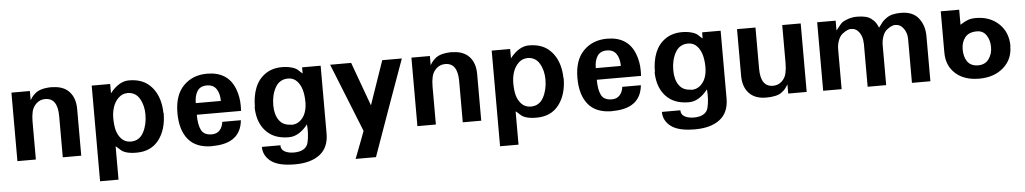

<svg xmlns="http://www.w3.org/2000/svg" viewBox="-39 -856 7452 1396"><g transform="rotate(-5 3687.5 -157.5)"><path d="M358.9 -514.2 357.9 -513.2Q439 -513.2 482.4 -466.8Q525.9 -420.4 525.9 -338.9V1H391.1V-298.8Q391.1 -432.1 300.8 -432.1Q262.7 -432.1 236.3 -407.7Q210 -383.3 202.1 -349.1Q194.8 -317.4 194.8 -278.8V0H60.1V-500H194.8V-433.1Q197.3 -437 200.9 -442.6Q204.6 -448.2 205.8 -450Q207 -451.7 209.7 -455.3Q212.4 -459 213.4 -460.2Q214.4 -461.4 217.5 -464.8Q220.7 -468.3 223.4 -470.9Q226.1 -473.6 231 -478Q268.6 -514.2 358.9 -514.2Z M1147.9 -256.8H1149.9Q1149.9 -136.2 1092.5 -61Q1035.2 14.2 928.7 14.2Q844.2 14.2 812 -18.1Q796.4 -33.7 780.8 -44.9V198.2H646V-500H780.8V-432.1Q845.2 -514.2 918.9 -514.2Q1006.8 -514.2 1060.5 -469.2Q1114.3 -424.3 1135.7 -348.1Q1147.9 -303.2 1147.9 -256.8ZM897 -423.8 898.9 -422.9Q862.3 -422.9 834.7 -396.5Q807.1 -370.1 794.4 -332Q781.7 -293.9 781.7 -252Q781.7 -197.8 791.5 -161.4Q801.3 -125 826.2 -98.1Q853 -69.8 894 -69.8Q956.5 -69.8 986.8 -126Q1017.1 -182.1 1017.1 -256.8Q1017.1 -324.7 986.8 -375Q957.5 -423.8 897 -423.8Z M1482.9 14.2 1480.5 15.1Q1363.3 15.1 1306.4 -54Q1249.5 -123 1249.5 -247.1Q1249.5 -377 1315.9 -444.8Q1382.8 -513.2 1488.8 -513.2Q1641.1 -513.2 1690.9 -382.8Q1712.9 -325.7 1712.9 -259.8L1711.9 -222.2H1388.7Q1388.7 -148.9 1408.7 -109.9Q1428.7 -70.8 1485.8 -70.8Q1522 -70.8 1543.2 -94Q1564.5 -117.2 1568.8 -154.8H1704.6Q1688 14.2 1482.9 14.2ZM1571.8 -307.1Q1571.8 -361.3 1549.3 -394.8Q1526.9 -428.2 1479.5 -428.2Q1432.1 -428.2 1410.4 -395Q1388.7 -361.8 1388.7 -307.1Z M1812.5 -243.2 1814.5 -242.2Q1814.5 -321.3 1838.4 -381.6Q1862.3 -441.9 1913.1 -477.5Q1963.9 -513.2 2035.6 -513.2Q2072.8 -513.2 2104.2 -504.6Q2135.7 -496.1 2151.9 -481Q2168 -464.8 2181.6 -454.1V-499H2316.9V-4.9Q2316.9 98.1 2250.7 148.7Q2184.6 199.2 2068.8 199.2Q1948.2 199.2 1893.6 157.2Q1839.8 115.7 1839.8 51.8H1974.6Q1974.6 83.5 2001.5 98.1Q2028.3 112.8 2068.8 112.8Q2111.8 112.8 2138.7 96.9Q2165.5 81.1 2172.9 49.8Q2187 -9.8 2180.7 -83Q2115.7 -1 2042.5 -1Q1955.1 -1 1900.9 -41.5Q1846.7 -82 1824.7 -153.8Q1812.5 -197.3 1812.5 -243.2ZM2067.9 -90.8 2066.9 -88.9Q2104.5 -88.9 2131.6 -111.3Q2158.7 -133.8 2171.1 -168.2Q2183.6 -202.6 2183.6 -244.1Q2183.6 -349.1 2138.7 -397.9Q2112.8 -426.8 2072.8 -426.8Q2010.3 -426.8 1979.5 -372.1Q1948.7 -317.9 1948.7 -242.2Q1948.7 -174.3 1978.3 -132.6Q2007.8 -90.8 2067.9 -90.8Z M2565.4 57.1 2586.4 0 2386.2 -500H2539.6L2656.2 -180.2L2766.6 -500H2909.7Q2883.3 -426.3 2794.9 -181.2Q2706.5 64 2659.7 198.2H2511.2Q2559.6 73.2 2565.4 57.1Z M3278.3 -514.2 3277.3 -513.2Q3358.4 -513.2 3401.9 -466.8Q3445.3 -420.4 3445.3 -338.9V1H3310.5V-298.8Q3310.5 -432.1 3220.2 -432.1Q3182.1 -432.1 3155.8 -407.7Q3129.4 -383.3 3121.6 -349.1Q3114.3 -317.4 3114.3 -278.8V0H2979.5V-500H3114.3V-433.1Q3116.7 -437 3120.4 -442.6Q3124 -448.2 3125.2 -450Q3126.5 -451.7 3129.2 -455.3Q3131.8 -459 3132.8 -460.2Q3133.8 -461.4 3137 -464.8Q3140.1 -468.3 3142.8 -470.9Q3145.5 -473.6 3150.4 -478Q3188 -514.2 3278.3 -514.2Z M4067.4 -256.8H4069.3Q4069.3 -136.2 4012 -61Q3954.6 14.2 3848.1 14.2Q3763.7 14.2 3731.4 -18.1Q3715.8 -33.7 3700.2 -44.9V198.2H3565.4V-500H3700.2V-432.1Q3764.6 -514.2 3838.4 -514.2Q3926.3 -514.2 3980 -469.2Q4033.7 -424.3 4055.2 -348.1Q4067.4 -303.2 4067.4 -256.8ZM3816.4 -423.8 3818.4 -422.9Q3781.7 -422.9 3754.2 -396.5Q3726.6 -370.1 3713.9 -332Q3701.2 -293.9 3701.2 -252Q3701.2 -197.8 3710.9 -161.4Q3720.7 -125 3745.6 -98.1Q3772.5 -69.8 3813.5 -69.8Q3876 -69.8 3906.2 -126Q3936.5 -182.1 3936.5 -256.8Q3936.5 -324.7 3906.2 -375Q3877 -423.8 3816.4 -423.8Z M4402.3 14.2 4399.9 15.1Q4282.7 15.1 4225.8 -54Q4168.9 -123 4168.9 -247.1Q4168.9 -377 4235.4 -444.8Q4302.2 -513.2 4408.2 -513.2Q4560.5 -513.2 4610.4 -382.8Q4632.3 -325.7 4632.3 -259.8L4631.3 -222.2H4308.1Q4308.1 -148.9 4328.1 -109.9Q4348.1 -70.8 4405.3 -70.8Q4441.4 -70.8 4462.6 -94Q4483.9 -117.2 4488.3 -154.8H4624Q4607.4 14.2 4402.3 14.2ZM4491.2 -307.1Q4491.2 -361.3 4468.8 -394.8Q4446.3 -428.2 4398.9 -428.2Q4351.6 -428.2 4329.8 -395Q4308.1 -361.8 4308.1 -307.1Z M4731.9 -243.2 4733.9 -242.2Q4733.9 -321.3 4757.8 -381.6Q4781.7 -441.9 4832.5 -477.5Q4883.3 -513.2 4955.1 -513.2Q4992.2 -513.2 5023.7 -504.6Q5055.2 -496.1 5071.3 -481Q5087.4 -464.8 5101.1 -454.1V-499H5236.3V-4.9Q5236.3 98.1 5170.2 148.7Q5104 199.2 4988.3 199.2Q4867.7 199.2 4813 157.2Q4759.3 115.7 4759.3 51.8H4894Q4894 83.5 4920.9 98.1Q4947.8 112.8 4988.3 112.8Q5031.2 112.8 5058.1 96.9Q5085 81.1 5092.3 49.8Q5106.4 -9.8 5100.1 -83Q5035.2 -1 4961.9 -1Q4874.5 -1 4820.3 -41.5Q4766.1 -82 4744.1 -153.8Q4731.9 -197.3 4731.9 -243.2ZM4987.3 -90.8 4986.3 -88.9Q5023.9 -88.9 5051 -111.3Q5078.1 -133.8 5090.6 -168.2Q5103 -202.6 5103 -244.1Q5103 -349.1 5058.1 -397.9Q5032.2 -426.8 4992.2 -426.8Q4929.7 -426.8 4898.9 -372.1Q4868.2 -317.9 4868.2 -242.2Q4868.2 -174.3 4897.7 -132.6Q4927.2 -90.8 4987.3 -90.8Z M5522.9 14.2H5523.9Q5442.9 14.2 5399.4 -32.2Q5356 -78.6 5356 -160.2V-500H5490.7V-200.2Q5490.7 -66.9 5581.1 -66.9Q5619.1 -66.9 5645.5 -91.6Q5671.9 -116.2 5678.7 -150.9Q5686 -182.6 5686 -222.2V-501H5820.8V-1H5686V-67.9Q5682.1 -62.5 5677 -54.4Q5671.9 -46.4 5669.9 -43.9Q5668 -41.5 5664.6 -36.9Q5661.1 -32.2 5658 -29.3Q5654.8 -26.4 5649.9 -22.2Q5645 -18.1 5637.7 -12.2Q5604 14.2 5522.9 14.2Z M6265.6 -319.8 6264.6 -318.8Q6264.6 -363.8 6241.9 -396.5Q6219.2 -429.2 6180.7 -429.2Q6169.4 -429.2 6157.2 -424.1Q6145 -418.9 6138.2 -414.6Q6131.3 -410.2 6118.7 -400.9Q6099.1 -385.7 6087.4 -355Q6075.7 -324.2 6075.7 -289.1V1H5940.9V-499H6075.7V-426.8Q6079.1 -430.2 6095.7 -452.1Q6115.2 -477.1 6124.5 -483.9Q6133.8 -490.7 6165 -502.9Q6197.8 -514.2 6232.9 -514.2Q6305.2 -514.2 6336.9 -487.8Q6353.5 -474.1 6360.8 -465.6Q6368.2 -457 6377 -439.9Q6381.8 -428.7 6385.7 -420.9Q6391.1 -426.3 6399.9 -439Q6412.1 -457 6420.4 -465.3Q6428.7 -473.6 6447.8 -487.8Q6483.9 -514.2 6552.7 -514.2Q6639.6 -514.2 6681.6 -460.9Q6723.6 -407.7 6723.6 -329.1V0H6588.9V-319.8Q6588.9 -363.8 6565.2 -397Q6541.5 -430.2 6502.9 -430.2Q6478.5 -430.2 6441.9 -401.9Q6423.3 -386.7 6412.1 -356.4Q6400.9 -326.2 6400.9 -290V0H6265.6Z M7325.7 -204.1H7324.7Q7324.7 -106.9 7256.1 -47.4Q7187.5 12.2 7079.6 12.2Q6970.7 12.2 6906.7 -45.4Q6842.8 -103 6842.8 -199.2V-500H6977.5V-390.1Q7008.3 -410.6 7033 -419.9Q7057.6 -429.2 7091.8 -429.2Q7194.8 -429.2 7260.3 -367.2Q7325.7 -305.2 7325.7 -204.1ZM7184.6 -210Q7184.6 -260.3 7160.4 -296.1Q7136.2 -332 7091.8 -332Q7032.2 -332 7004.9 -297.1Q6977.5 -262.2 6977.5 -210Q6977.5 -184.6 6982.9 -163.1Q6988.3 -141.6 6999.8 -123.5Q7011.2 -105.5 7031.7 -95.2Q7052.2 -85 7080.6 -85Q7130.4 -85 7157.5 -121.6Q7184.6 -158.2 7184.6 -210Z"/></g></svg>

Font: Perun
Style: Bold
Weight: 700
Foundry: Copyright (c) Stefan Peev, Context Ltd, 2016
Version: Version 1.0000